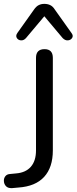

<svg xmlns="http://www.w3.org/2000/svg" viewBox="-32 -966 396 992"><path d="M30 6Q9 7 -1.5 -4.5Q-12 -16 -12 -33Q-12 -46 -4 -56Q4 -66 20 -67L51 -70Q101 -74 127.5 -104.5Q154 -135 154 -189V-667Q154 -712 198 -712Q241 -712 241 -667V-189Q241 -101 196 -52Q151 -3 63 3ZM102 -769Q90 -756 75.5 -757.5Q61 -759 54.5 -770.5Q48 -782 58 -796L144 -917Q155 -933 168 -939.5Q181 -946 197 -946Q214 -946 227.5 -939.5Q241 -933 251 -917L337 -796Q348 -782 341 -770.5Q334 -759 319.5 -757.5Q305 -756 292 -769L197 -882Z"/></svg>

Font: Chiron GoRound TC N
Style: Regular
Weight: 350
Designer: Ryoko NISHIZUKA 西塚涼子 (kana, bopomofo & ideographs); Paul D. Hunt (Latin, Greek & Cyrillic); Sandoll Communications 산돌커뮤니
Foundry: Adobe
Version: Version 1.000;hotconv 1.1.1;makeotfexe 2.6.0